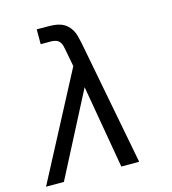

<svg xmlns="http://www.w3.org/2000/svg" viewBox="-109 -825 819 914"><g transform="rotate(-15 300.0 -367.5)"><path d="M5 0 279 -521 263 -605V-606Q261 -617 258 -628Q255 -639 247.5 -647.5Q240 -656 228.5 -659Q217 -662 205 -662H156V-735H205Q223 -735 241 -733.5Q259 -732 275 -726Q291 -720 303.5 -709Q316 -698 324.5 -683.5Q333 -669 337 -652.5Q341 -636 345 -619L464 0H376L305 -410L93 0Z"/></g></svg>

Font: Iosevka SS04 Extended Oblique
Style: Regular
Weight: 400
Width: 7
Italic angle: -9°
Monospace: yes
Designer: Belleve Invis
Foundry: Belleve Invis
Version: Version 19.0.0; ttfautohint (v1.8.4)